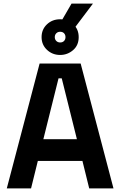

<svg xmlns="http://www.w3.org/2000/svg" viewBox="-20 -1056 674 1076"><path d="M154 0H18L202 -700H432L616 0H480L442 -154H192ZM308 -617 223 -276H411L326 -617ZM397 -898H301L381 -1036H501ZM317 -748Q274 -748 243.5 -776.5Q213 -805 213 -848Q213 -891 243 -919.5Q273 -948 317 -948Q361 -948 391 -920Q421 -892 421 -848Q421 -802 389.5 -775Q358 -748 317 -748ZM317 -818Q331 -818 339 -826.5Q347 -835 347 -848Q347 -861 339 -869.5Q331 -878 317 -878Q304 -878 295.5 -869.5Q287 -861 287 -848Q287 -835 295.5 -826.5Q304 -818 317 -818Z"/></svg>

Font: Space Grotesk Variable Light
Style: Regular
Weight: 300
Designer: Florian Karsten
Foundry: Florian Karsten
Version: Version 2.000